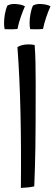

<svg xmlns="http://www.w3.org/2000/svg" viewBox="-20 -899 275 947"><path d="M156 -487Q156 -263 154.5 -170.5Q153 -78 149 20Q139 23 121 25Q103 27 83 28Q85 -171 81 -345Q77 -519 66 -667Q78 -674 91.5 -677Q105 -680 119 -680Q127 -680 134.5 -679.5Q142 -679 151 -677Q154 -635 155 -591Q156 -547 156 -487ZM59 -879Q73 -878 83.5 -875.5Q94 -873 103 -868Q93 -846 82.5 -815.5Q72 -785 66 -756Q57 -755 41 -754.5Q25 -754 3 -755Q1 -763 0.5 -770.5Q0 -778 0 -786Q0 -807 4.5 -831.5Q9 -856 17 -872Q28 -877 37 -878.5Q46 -880 59 -879ZM185 -879Q199 -878 209.5 -875.5Q220 -873 229 -868Q219 -846 208.5 -815.5Q198 -785 192 -756Q183 -755 167 -754.5Q151 -754 129 -755Q127 -763 126.5 -770.5Q126 -778 126 -786Q126 -807 130.5 -831.5Q135 -856 143 -872Q154 -877 163 -878.5Q172 -880 185 -879Z"/></svg>

Font: Atma
Style: Regular
Weight: 400
Designer: Gregori Vincens, Jeremie Hornus, Riccardo Olocco, Yoann Minet.
Foundry: black foundry
Version: Version 1.102;PS 1.100;hotconv 1.0.86;makeotf.lib2.5.63406